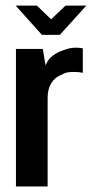

<svg xmlns="http://www.w3.org/2000/svg" viewBox="-20 -671 331 691"><path d="M37.4 0V-495H134.1L143.9 -435.8Q152.8 -458.2 170.9 -471.4Q189 -484.6 209.1 -490.4Q241.6 -504 278 -497V-409.1Q276.1 -409.8 262.6 -411.3Q249.1 -412.8 232.1 -411.6Q215 -410.4 203 -402.6Q178 -393.7 164.7 -372Q151.4 -350.3 151.4 -318.8V0ZM130.8 -545.6 36.3 -650.8H112.8L164 -601.5L215.7 -650.8H290.6L195.4 -545.6Z"/></svg>

Font: Alumni Sans Thin
Style: Regular
Weight: 100
Designer: Robert E. Leuschke
Foundry: Robert E. Leuschke
Version: Version 1.018